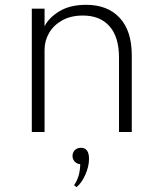

<svg xmlns="http://www.w3.org/2000/svg" viewBox="-20 -548 670 797"><path d="M112 0H165V-341.5Q165 -379 183.8 -411.2Q202.5 -443.5 238.2 -463.5Q274 -483.5 324 -483.5Q395.5 -483.5 434.8 -438.8Q474 -394 474 -309V0H527V-318.5Q527 -419.5 477 -473.8Q427 -528 337.5 -528Q271.5 -528 227.5 -501.8Q183.5 -475.5 165 -439V-512H112ZM297.5 229Q318.5 212.5 334 177.8Q349.5 143 349.5 111.5Q349.5 65.5 316 65.5Q300.5 65.5 290.8 75.2Q281 85 281 99.5Q281 113 290.2 122.8Q299.5 132.5 313 133.5Q312.5 161 305.8 182.8Q299 204.5 287.5 220.5Z"/></svg>

Font: Spartan Light
Style: Regular
Weight: 300
Designer: Matt Bailey, Mirko Velimirovic
Foundry: Matt Bailey
Version: Version 1.003; ttfautohint (v1.8.3)